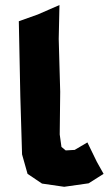

<svg xmlns="http://www.w3.org/2000/svg" viewBox="-20 -717 426 752"><path d="M212.9 -697.3 127.9 -660.2 53.7 -633.8 59.6 -339.8 66.4 -112.3 87.9 -36.1 144.5 2 231.4 14.6 327.1 1 385.7 -36.1 359.4 -83 322.3 -159.2 272.5 -129.9 237.3 -127.9 220.7 -141.6 213.9 -190.4 215.8 -357.4 210 -564.5Z"/></svg>

Font: MaokenAssortedSans-TC
Style: Regular
Weight: 500
Version: Version 0.83